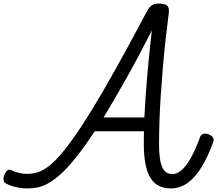

<svg xmlns="http://www.w3.org/2000/svg" viewBox="-39 -1035 1214 1072"><path d="M113 17Q89 17 67 13Q45 9 26.5 3Q8 -3 -5 -10Q-17 -16 -19 -29.5Q-21 -43 -14 -61Q-6 -78 3.5 -84.5Q13 -91 24 -85Q43 -76 66.5 -70Q90 -64 110 -64Q136 -64 161 -70Q186 -76 216 -95Q246 -114 282 -152.5Q318 -191 365 -256Q412 -321 472 -418.5Q532 -516 608.5 -653Q685 -790 782 -973Q795 -996 809 -1005.5Q823 -1015 849 -1015Q881 -1015 893.5 -1004.5Q906 -994 904 -968Q894 -891 885.5 -813.5Q877 -736 870.5 -659.5Q864 -583 859 -509Q854 -435 851.5 -364.5Q849 -294 849 -230Q849 -185 853.5 -153Q858 -121 867 -101Q876 -81 890 -72Q904 -63 923 -63Q950 -63 976 -86Q1002 -109 1027.5 -155Q1053 -201 1078 -270Q1083 -282 1095 -287Q1107 -292 1125 -285Q1143 -278 1150 -267.5Q1157 -257 1152 -243Q1122 -161 1087 -103Q1052 -45 1009 -14Q966 17 915 17Q876 17 847 2Q818 -13 800 -43.5Q782 -74 773 -120.5Q764 -167 764 -230Q764 -248 764 -266Q764 -284 765 -302H490Q431 -213 384 -154.5Q337 -96 299 -62Q261 -28 228.5 -10.5Q196 7 168 12Q140 17 113 17ZM539 -379H767Q771 -455 777 -535Q783 -615 791 -698Q799 -781 809 -865Q730 -710 662.5 -590.5Q595 -471 539 -379Z"/></svg>

Font: Playwrite RO
Style: Regular
Weight: 400
Designer: Veronika Burian, José Scaglione
Foundry: TypeTogether
Version: Version 1.002